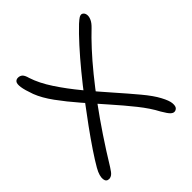

<svg xmlns="http://www.w3.org/2000/svg" viewBox="-190 -857 1018 1018"><g transform="rotate(-45 318.5 -348.0)"><path d="M57 13Q47 13 41 7.5Q35 2 33.5 -9.5Q32 -21 36.5 -37.5Q41 -54 53 -75Q73 -110 105.5 -158.5Q138 -207 179 -263.5Q220 -320 265 -379.5Q310 -439 356.5 -495.5Q403 -552 446.5 -600Q490 -648 526 -682Q546 -700 554 -704.5Q562 -709 568 -709Q576 -709 582.5 -702Q589 -695 590 -682.5Q591 -670 583.5 -653.5Q576 -637 556 -618Q522 -586 480 -540.5Q438 -495 392 -438.5Q346 -382 297.5 -316Q249 -250 200.5 -177.5Q152 -105 105 -28Q89 -2 78.5 5.5Q68 13 57 13ZM553 6Q544 6 533.5 -3.5Q523 -13 503 -47Q477 -97 433 -152Q389 -207 337.5 -265Q286 -323 236.5 -380Q187 -437 148 -490.5Q109 -544 91 -591Q74 -638 70.5 -663.5Q67 -689 74 -699Q81 -709 95 -709Q109 -709 119 -700.5Q129 -692 136 -666Q154 -610 195.5 -547Q237 -484 290 -420Q343 -356 396.5 -295.5Q450 -235 493 -183.5Q536 -132 556 -94Q577 -55 578.5 -33Q580 -11 572 -2.5Q564 6 553 6Z"/></g></svg>

Font: Shantell Sans Light
Style: Regular
Weight: 300
Designer: Stephen Nixon, Anya Danilova, Shantell Martin
Foundry: Arrow Type
Version: Version 1.011;[c5ecc13dd]